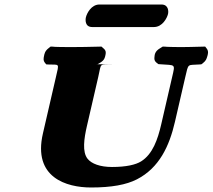

<svg xmlns="http://www.w3.org/2000/svg" viewBox="-20 -822 943 852"><path d="M725.6 -760C728.1 -770.9 728.6 -802 696.3 -802H421.3C385 -802 365.2 -762.7 361.1 -745C358.8 -735.1 356 -702 389.2 -702H663.2C700.6 -702 721.4 -742 725.6 -760ZM403.1 -536.8 413.1 -537.1 424 -543.4C444 -555.1 445.7 -567.6 447.6 -576.3C449.4 -584.6 452.9 -596.5 438.8 -607.7L430.3 -615.3L419.5 -615C379.3 -614 335.8 -613 290.7 -613C251.6 -613 214 -614 215 -615L204.4 -615.3L195 -607.7C178.9 -595.4 177 -582.1 175.2 -572.9C173.6 -564.8 170.7 -553.5 180 -542.6L185.3 -536.3L194.8 -535.8C244.4 -533.5 243.3 -545.3 227.8 -478.5L170.4 -229.6C125.1 -33.5 275.6 10 384.1 10C474.7 10 540.8 -2.2 587.5 -26.2C686.9 -77.3 731.5 -173.9 756.3 -281.4L801.8 -478.5C817 -544.1 811.1 -531.7 864.2 -535.9L873.5 -536.6L881.3 -542.6C894.3 -552.5 896.9 -562.5 899.2 -569.8C902.3 -579.8 907.5 -594.6 896.4 -607.7L890.5 -615.3L879.7 -615C843.5 -614 804.8 -613 781.9 -613C762 -613 711.6 -614 712.6 -615L702 -615.2L689.9 -607.7C667 -594.3 666.3 -579 665.4 -568.8C664.8 -561.9 663.5 -552.7 675.1 -543.4L682.5 -537.5L691.9 -536.8C759.3 -531.6 757.8 -540.6 743.9 -480.1L695.4 -270.1C679.9 -202.9 657.5 -137.9 606 -105.8C582.6 -91.2 540.5 -81 476.9 -81C424.1 -81 385.9 -95.5 368.5 -117.6C344.4 -148.1 352.7 -206.6 365.9 -263.7L415.9 -480.1C431.2 -546.5 417.3 -534.3 485 -536.8Z"/></svg>

Font: Linux Libertine Mono O 
Style: Mono Bold Oblique
Weight: 400
Italic angle: -13°
Designer: Philipp H. Poll
Foundry: Philipp H. Poll
Version: Version 5.1.7